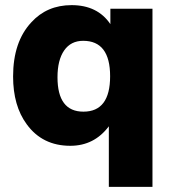

<svg xmlns="http://www.w3.org/2000/svg" viewBox="-20 -553 672 748"><path d="M574 -519V175H404V-61Q347 15 254 15Q145 15 84 -69Q31 -141 31 -255Q31 -390 102 -466Q163 -533 259 -533Q360 -533 410 -459V-519ZM304 -394Q256 -394 230 -356.5Q204 -319 204 -252Q204 -118 305 -118Q409 -118 409 -256Q409 -394 304 -394Z"/></svg>

Font: Almarai ExtraBold
Style: Regular
Weight: 800
Designer: Boutros International 2019
Foundry: Created by Boutros International 2019
Version: Version 1.10